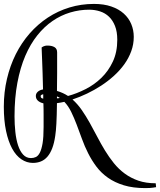

<svg xmlns="http://www.w3.org/2000/svg" viewBox="-30 -840 825 990"><path d="M454.6 -819.8Q505.4 -819.8 543.7 -806.6Q582 -793.5 607.9 -770.3Q633.8 -747.1 646.7 -716.1Q659.7 -685.1 659.7 -649.9Q659.7 -611.3 646.7 -575.9Q633.8 -540.5 611.1 -508.8Q588.4 -477.1 557.6 -449.2Q526.9 -421.4 491.7 -398.4Q456.5 -375.5 418.7 -357.4Q380.9 -339.4 343.8 -327.1Q370.1 -303.7 391.6 -272.7Q413.1 -241.7 432.6 -206.8Q452.1 -171.9 471.2 -135.3Q490.2 -98.6 511.2 -64.2Q532.2 -29.8 556.9 1Q581.5 31.7 613 54.9Q644.5 78.1 683.6 91.6Q722.7 105 772.9 105L774.9 125Q768.6 126.5 760.3 127.4Q753.4 128.4 743.2 129.2Q732.9 129.9 719.7 129.9Q656.2 129.9 608.9 115.5Q561.5 101.1 526.6 76.4Q491.7 51.8 467.3 19.3Q442.9 -13.2 424.6 -49.6Q406.2 -85.9 392.6 -123.8Q378.9 -161.6 365.5 -197Q352.1 -232.4 337.2 -262.9Q322.3 -293.5 301.8 -314.9Q292 -312.5 282.5 -311Q272.9 -309.6 263.7 -308.1Q263.2 -272.9 262.5 -247.3Q261.7 -221.7 260.7 -202.4Q259.8 -183.1 258.3 -168.5Q256.8 -153.8 254.9 -140.1Q249.5 -102.1 239.3 -75.4Q229 -48.8 214.4 -32Q199.7 -15.1 180.9 -7.6Q162.1 0 139.6 0Q107.9 0 80.3 -18.6Q52.7 -37.1 32.7 -73.7Q12.7 -110.4 1.2 -164.6Q-10.3 -218.8 -10.3 -290Q-10.3 -364.7 5.9 -433.3Q22 -502 51.5 -560.8Q81.1 -619.6 123 -667.5Q165 -715.3 216.6 -749.3Q268.1 -783.2 328.4 -801.5Q388.7 -819.8 454.6 -819.8ZM154.8 -345.2Q154.8 -357.9 164.8 -366.9Q174.8 -376 191.9 -378.9Q190.9 -426.8 189.5 -466.3Q188 -505.9 187 -534.7Q185.5 -568.4 184.6 -595.2Q188 -598.1 192.4 -600.1Q196.3 -602.1 201.7 -603.5Q207 -605 214.8 -605Q237.3 -605 251 -596.9Q264.6 -588.9 264.6 -569.8Q264.6 -512.2 264.6 -463.1Q264.6 -414.1 263.7 -371.1Q279.3 -366.7 293.7 -360.1Q308.1 -353.5 320.8 -345.2Q365.7 -357.4 411.1 -380.4Q456.5 -403.3 492.9 -438.7Q529.3 -474.1 552 -522.7Q574.7 -571.3 574.7 -634.8Q574.7 -676.3 563.2 -705.6Q551.8 -734.9 532.2 -753.7Q512.7 -772.5 486.1 -781.2Q459.5 -790 429.7 -790Q379.9 -790 331.8 -775.6Q283.7 -761.2 241 -731.9Q198.2 -702.6 162.4 -657.7Q126.5 -612.8 100.3 -551.8Q74.2 -490.7 59.6 -413.1Q44.9 -335.4 44.9 -240.2Q44.9 -198.7 49.1 -159.9Q53.2 -121.1 63 -91.1Q72.8 -61 89.1 -43Q105.5 -24.9 129.9 -24.9Q143.1 -24.9 154.8 -30.3Q166.5 -35.6 175.3 -52.5Q184.1 -69.3 189.5 -100.8Q194.8 -132.3 194.8 -185.1Q194.8 -204.1 194.8 -219Q194.8 -233.9 194.8 -247.8Q194.8 -261.7 194.6 -275.9Q194.3 -290 193.8 -307.1Q175.3 -311.5 165 -321.3Q154.8 -331.1 154.8 -345.2ZM179.7 -345.2Q179.7 -340.3 181.4 -336.9Q183.1 -333.5 192.9 -331.1V-354Q179.7 -351.1 179.7 -345.2ZM263.7 -333Q267.6 -333 271.2 -333.5Q274.9 -334 278.8 -335Q274.9 -337.4 271.2 -339.4Q267.6 -341.3 263.7 -342.8Z"/></svg>

Font: Rochester
Style: Regular
Weight: 400
Version: Version 1.006